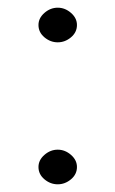

<svg xmlns="http://www.w3.org/2000/svg" viewBox="-20 -469 300 499"><path d="M80 -35Q80 -53 95.5 -66.5Q111 -80 130 -80Q149 -80 164.5 -66.5Q180 -53 180 -35Q180 -16 164.5 -3Q149 10 130 10Q111 10 95.5 -3Q80 -16 80 -35ZM80 -404Q80 -422 95.5 -435.5Q111 -449 130 -449Q149 -449 164.5 -435.5Q180 -422 180 -404Q180 -385 164.5 -372Q149 -359 130 -359Q111 -359 95.5 -372Q80 -385 80 -404Z"/></svg>

Font: Viaoda Libre
Style: Regular
Weight: 400
Designer: Gydient
Version: Version 2.000